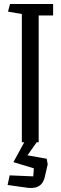

<svg xmlns="http://www.w3.org/2000/svg" viewBox="-20 -730 305 958"><path d="M163 -20 117 45 213 62 218 90 203 155Q190 208 135 208Q124 208 118 207L18 193L28 145L146 150L149 110L47 79L101 -20H89V-660L20 -672L30 -710H245V-653H173V-20Z"/></svg>

Font: Bahianita
Style: Regular
Weight: 400
Designer: Pablo Cosgaya & Dani Raskovsky
Foundry: Pablo Cosgaya & Dani Raskovsky
Version: Version 1.008